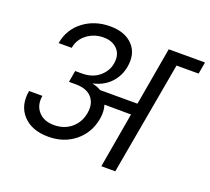

<svg xmlns="http://www.w3.org/2000/svg" viewBox="-126 -909 1170 1069"><g transform="rotate(20 459.0 -374.5)"><path d="M294.9 -448.2Q356.9 -448.2 396.5 -481.4Q436 -514.6 443.8 -560.1Q453.6 -614.3 423.6 -646.2Q393.6 -678.2 340.8 -678.2Q286.1 -678.2 243.7 -646.5Q201.2 -614.7 192.9 -563H115.2Q129.9 -647.9 196.3 -698.5Q262.7 -749 354 -749Q441.9 -749 488.5 -700.4Q535.2 -651.9 521 -570.8Q510.7 -513.2 472.4 -472.4Q434.1 -431.6 372.1 -417L371.1 -415Q395 -411.6 421.9 -396H643.1L703.1 -740.2H918L905.8 -669.9H774.9L655.8 0H573.2L629.9 -327.1L472.2 -328.1Q483.9 -290.5 476.1 -246.1Q460.4 -158.2 395.5 -105.7Q330.6 -53.2 238.8 -53.2Q140.6 -53.2 88.4 -109.4Q36.1 -165.5 51.8 -255.9H130.9Q121.1 -198.7 153.6 -161.9Q186 -125 246.1 -125Q307.1 -125 348.6 -160.2Q390.1 -195.3 399.9 -252.9Q407.7 -295.4 391.1 -328.1H388.2V-333Q358.4 -379.9 283.2 -379.9H243.2L254.9 -448.2Z"/></g></svg>

Font: SVN-Poppins
Style: Italic
Weight: 400
Italic angle: -10°
Designer: Ninad Kale (Devanagari), Jonny Pinhorn (Latin)
Foundry: Indian Type Foundry
Version: Version 3.002 2017